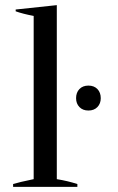

<svg xmlns="http://www.w3.org/2000/svg" viewBox="-20 -727 460 747"><path d="M31 -11Q53 -18 111 -30V-665Q69 -673 41 -683V-690L201 -707V-30Q244 -23 281 -11V0H31ZM276 -345Q276 -367 289 -380.5Q302 -394 324 -394Q346 -394 359 -380.5Q372 -367 372 -345Q372 -324 359 -310.5Q346 -297 324 -297Q302 -297 289 -310.5Q276 -324 276 -345Z"/></svg>

Font: Trirong
Style: Regular
Weight: 400
Designer: Katatrad Team
Foundry: CadsonDemak
Version: Version 1.001